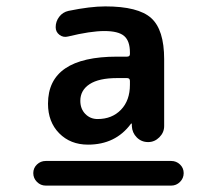

<svg xmlns="http://www.w3.org/2000/svg" viewBox="-20 -760 678 600"><path d="M123 -180Q107 -180 95.5 -191.5Q84 -203 84 -219Q84 -235 95.5 -246Q107 -257 123 -257H515Q531 -257 542.5 -246Q554 -235 554 -219Q554 -203 542.5 -191.5Q531 -180 515 -180ZM386 -495V-507Q386 -516 377 -516H346Q289 -516 260 -497Q231 -478 231 -445Q231 -420 246.5 -404Q262 -388 285 -388Q330 -388 358 -417Q386 -446 386 -495ZM377 -583Q386 -583 386 -591V-596Q386 -632 368 -647.5Q350 -663 306 -663Q263 -663 193 -646Q178 -642 166 -651Q154 -660 154 -675Q154 -693 165 -707.5Q176 -722 194 -726Q262 -740 309 -740Q412 -740 452.5 -703.5Q493 -667 493 -575V-366Q493 -346 478 -331Q463 -316 443 -316Q422 -316 407.5 -330.5Q393 -345 392 -366V-373L391 -374Q389 -374 389 -373Q341 -308 255 -308Q200 -308 165 -343.5Q130 -379 130 -436Q130 -583 346 -583Z"/></svg>

Font: Rounded Mplus 1c Bold
Style: Bold
Weight: 700
Version: Version 1.059.20150529